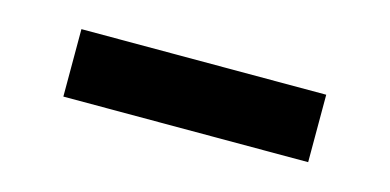

<svg xmlns="http://www.w3.org/2000/svg" viewBox="-29 -802 558 275"><g transform="rotate(15 250.0 -665.0)"><path d="M68.5 -615V-715H431.5V-615Z"/></g></svg>

Font: Geologica Roman
Style: Bold
Weight: 700
Designer: Sindre Bremnes, Frode Helland
Foundry: Monokrom Skriftforlag AS
Version: Version 1.010;gftools[0.9.28]